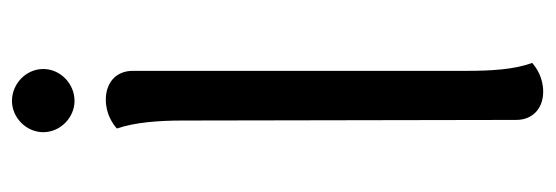

<svg xmlns="http://www.w3.org/2000/svg" viewBox="-316 -578 906 313"><g transform="rotate(-90 136.5 -422.0)"><path d="M128 -753C156 -753 180 -776 180 -804C180 -832 156 -855 128 -855C101 -855 77 -832 77 -804C77 -776 101 -753 128 -753ZM143 11C166 11 182 0 190 -7C179 -36 177 -75 177 -114V-658C177 -686 157 -702 130 -702C107 -702 91 -691 83 -684C93 -655 96 -616 96 -577L97 -33C97 -6 116 11 143 11Z"/></g></svg>

Font: Arima Koshi
Style: Regular
Weight: 400
Designer: Joana Correia and Natanael Gama
Foundry: NDISCOVER
Version: Version 1.019;PS 001.019;hotconv 1.0.88;makeotf.lib2.5.64775